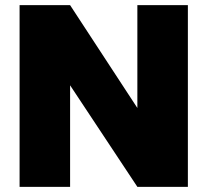

<svg xmlns="http://www.w3.org/2000/svg" viewBox="-20 -725 805 745"><path d="M709 0H513L252 -394V0H56V-705H252L513 -306V-705H709Z"/></svg>

Font: DVN-Poppins ExtBd
Style: Regular
Weight: 800
Designer: Ninad Kale (Devanagari), Jonny Pinhorn (Latin)
Foundry: Indian Type Foundry
Version: 4.004